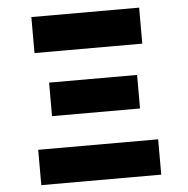

<svg xmlns="http://www.w3.org/2000/svg" viewBox="-52 -779 812 830"><g transform="rotate(-5 354.0 -364.0)"><path d="M114.3 -571.3V-727.5H582V-571.3ZM166 -293V-438.5H547.9V-293ZM93.8 0V-153.3H614.3V0Z"/></g></svg>

Font: Inter Tight Black
Style: Regular
Weight: 900
Designer: Rasmus Andersson
Foundry: rsms
Version: Version 3.004; ttfautohint (v1.8.4.7-5d5b)